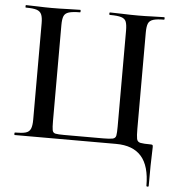

<svg xmlns="http://www.w3.org/2000/svg" viewBox="-56 -677 845 920"><g transform="rotate(5 366.5 -217.0)"><path d="M682 187Q682 92 641.5 46Q601 0 520 0H32Q30 0 30 -6Q30 -12 32 -12Q67 -12 84 -17Q101 -22 107.5 -37Q114 -52 114 -81V-544Q114 -573 107.5 -587.5Q101 -602 84 -607.5Q67 -613 32 -613Q30 -613 30 -619Q30 -625 32 -625Q57 -625 89 -623.5Q121 -622 156 -622Q197 -622 231.5 -623.5Q266 -625 293 -625Q295 -625 295 -619Q295 -613 293 -613Q258 -613 239.5 -607.5Q221 -602 215 -587.5Q209 -573 209 -544V-83Q209 -52 211.5 -39Q214 -26 226.5 -23.5Q239 -21 268 -21H455Q487 -21 501 -24Q515 -27 517.5 -40Q520 -53 520 -83V-544Q520 -573 514.5 -587.5Q509 -602 491 -607.5Q473 -613 436 -613Q433 -613 433 -619Q433 -625 436 -625Q463 -625 497.5 -623.5Q532 -622 572 -622Q608 -622 640 -623.5Q672 -625 697 -625Q699 -625 699 -619Q699 -613 697 -613Q663 -613 645 -607.5Q627 -602 621 -587.5Q615 -573 615 -544V-81Q615 -47 618 -32.5Q621 -18 636 -15Q651 -12 684 -12Q692 -12 694 -10Q696 -8 696 0Q696 16 695 35Q694 54 693.5 89Q693 124 693 187Q693 191 687.5 191Q682 191 682 187Z"/></g></svg>

Font: Cormorant SemiBold
Style: Regular
Weight: 600
Designer: Christian Thalmann (Catharsis Fonts)
Foundry: Catharsis Fonts
Version: Version 4.000